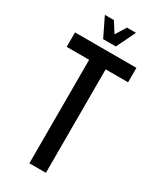

<svg xmlns="http://www.w3.org/2000/svg" viewBox="-210 -892 787 956"><g transform="rotate(30 184.0 -414.0)"><path d="M361 -678V-595H232V0H137V-595H8V-678ZM146 -719 93 -828H145L183 -768L220 -828H272L219 -719Z"/></g></svg>

Font: Khand Medium
Style: Regular
Weight: 500
Designer: Devanagari: Sanchit Sawaria, Jyotish Sonowal; Latin: Satya Rajpurohit
Foundry: Indian Type Foundry
Version: Version 1.100;PS 1.0;hotconv 1.0.78;makeotf.lib2.5.61930; tt